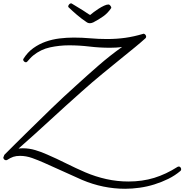

<svg xmlns="http://www.w3.org/2000/svg" viewBox="-30 -954 1116 1162"><path d="M1066.4 70.3Q1066.4 76.2 1062.5 80.1Q1029.3 108.4 988.8 128.4Q948.2 148.4 904.3 162.1Q860.4 175.8 814.9 182.1Q769.5 188.5 727.5 188.5Q593.8 188.5 466.8 134.8Q408.2 109.4 350.6 82.5Q293 55.7 234.4 30.3Q201.2 15.6 164.6 2.4Q127.9 -10.7 90.8 -10.7Q67.4 -10.7 50.3 -4.9Q33.2 1 13.7 13.7Q10.7 15.6 5.9 15.6Q0 15.6 -4.9 10.7Q-9.8 5.9 -9.8 0Q-9.8 -5.9 -5.9 -8.8Q-5.9 -15.6 -2 -18.6Q32.2 -53.7 66.9 -87.4Q101.6 -121.1 135.7 -155.3Q209 -227.5 281.7 -297.9Q354.5 -368.2 430.7 -436.5Q498 -498 566.4 -557.6Q634.8 -617.2 709 -669.9Q690.4 -667 671.9 -666Q653.3 -665 634.8 -665Q572.3 -665 510.7 -672.4Q449.2 -679.7 387.7 -679.7Q330.1 -679.7 273.4 -667.5Q216.8 -655.3 170.9 -618.2Q160.2 -609.4 151.9 -600.1Q143.6 -590.8 134.8 -581.1Q130.9 -577.1 127 -577.1Q121.1 -577.1 115.7 -582Q110.4 -586.9 110.4 -592.8Q110.4 -596.7 112.3 -598.6Q136.7 -637.7 171.4 -662.6Q206.1 -687.5 246.1 -701.7Q286.1 -715.8 329.6 -721.2Q373 -726.6 416 -726.6Q466.8 -726.6 516.6 -722.2Q566.4 -717.8 617.2 -717.8Q675.8 -717.8 728 -725.1Q780.3 -732.4 835.9 -749L837.9 -750Q844.7 -750 849.6 -744.1Q854.5 -738.3 854.5 -732.4Q854.5 -726.6 850.6 -722.7Q820.3 -695.3 788.6 -669.4Q756.8 -643.6 725.6 -618.2Q659.2 -564.5 593.8 -510.7Q528.3 -457 463.9 -399.4Q367.2 -313.5 273.4 -227.1Q179.7 -140.6 82 -54.7Q88.9 -55.7 95.2 -56.2Q101.6 -56.6 108.4 -56.6Q146.5 -56.6 184.1 -45.4Q221.7 -34.2 255.9 -18.6Q314.5 6.8 371.1 35.2Q427.7 63.5 486.3 88.9Q547.9 115.2 613.8 129.9Q679.7 144.5 747.1 144.5Q831.1 144.5 902.8 122.6Q974.6 100.6 1044.9 55.7Q1048.8 53.7 1051.8 53.7Q1058.6 53.7 1062.5 59.1Q1066.4 64.5 1066.4 70.3ZM643.6 -906.2Q623 -875 594.7 -855Q566.4 -835 534.2 -818.4Q522.5 -813.5 514.6 -813.5Q502 -813.5 492.2 -821.3Q462.9 -840.8 436 -863.8Q409.2 -886.7 383.8 -911.1Q383.8 -912.1 383.3 -913.1Q382.8 -914.1 382.8 -915Q382.8 -920.9 388.2 -927.2Q393.6 -933.6 399.4 -933.6H402.3L469.7 -892.6Q472.7 -890.6 479.5 -886.2Q486.3 -881.8 494.1 -876.5Q502 -871.1 508.3 -867.2Q514.6 -863.3 515.6 -863.3Q523.4 -870.1 537.6 -880.9Q551.8 -891.6 567.9 -901.9Q584 -912.1 599.6 -919.4Q615.2 -926.8 626 -926.8Q632.8 -926.8 638.2 -919.4Q643.6 -912.1 643.6 -906.2Z"/></svg>

Font: Calligraffitti
Style: Regular
Weight: 400
Designer: Dathan Boardman
Foundry: Open Window
Version: Version 1.002